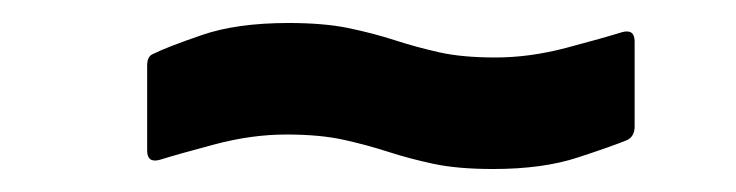

<svg xmlns="http://www.w3.org/2000/svg" viewBox="-20 -384 640 167"><path d="M409 -237Q378 -237 357 -241.5Q336 -246 317.5 -252Q299 -258 278.5 -262.5Q258 -267 229 -267Q199 -267 167 -258.5Q135 -250 119 -245Q108 -242 108 -253V-327Q108 -335 113 -337Q125 -343 155.5 -353.5Q186 -364 231 -364Q262 -364 283.5 -359.5Q305 -355 323.5 -349Q342 -343 362 -338.5Q382 -334 411 -334Q441 -334 473 -342.5Q505 -351 521 -356Q532 -359 532 -348V-274Q532 -265 525 -262Q513 -257 482.5 -247Q452 -237 409 -237Z"/></svg>

Font: Sofia Sans
Style: Bold Italic
Weight: 700
Italic angle: -9°
Designer: Botio Nikoltchev, Ani Petrova
Foundry: lettersoup
Version: Version 4.101; ttfautohint (v1.8.4.7-5d5b)